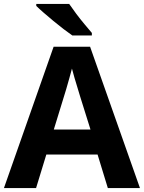

<svg xmlns="http://www.w3.org/2000/svg" viewBox="-20 -954 730 974"><path d="M527 0 475 -170H215L163 0H0L252 -717H437L690 0ZM387 -463Q382 -480 374 -506Q366 -532 358 -559Q350 -586 345 -606Q340 -586 331.5 -556.5Q323 -527 315.5 -500.5Q308 -474 304 -463L253 -297H439ZM331 -934Q346 -912 366.5 -884.5Q387 -857 408.5 -831.5Q430 -806 446 -787V-774H347Q328 -787 302.5 -806.5Q277 -826 250.5 -848Q224 -870 201 -890Q178 -910 164 -924V-934Z"/></svg>

Font: Noto Sans Sinhala
Style: Bold
Weight: 700
Designer: Jelle Bosma - Monotype Design Team
Foundry: Monotype Imaging Inc.
Version: Version 2.006; ttfautohint (v1.8.4.7-5d5b)